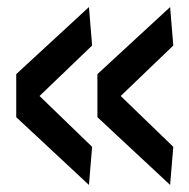

<svg xmlns="http://www.w3.org/2000/svg" viewBox="-20 -543 536 544"><path d="M26 -211V-333L232 -523L241 -414L92 -271L241 -127L232 -19ZM256 -211V-333L462 -523L471 -414L322 -271L471 -127L462 -19Z"/></svg>

Font: Georama ExtraCondensed Thin Medium
Style: Regular
Weight: 500
Version: Version 1.001